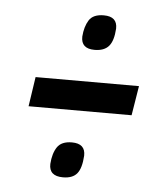

<svg xmlns="http://www.w3.org/2000/svg" viewBox="-40 -566 442 518"><g transform="rotate(5 180.5 -306.5)"><path d="M168 -467Q170 -494 181 -511.5Q192 -529 221 -529Q258 -529 257 -496Q255 -463 242.5 -448.5Q230 -434 204 -434Q167 -434 168 -467ZM40 -267 52 -347H332L319 -267ZM112 -117Q114 -146 125.5 -163Q137 -180 165 -180Q202 -180 201 -147Q199 -113 187 -98.5Q175 -84 149 -84Q111 -84 112 -117Z"/></g></svg>

Font: Georama Extra Condensed Medium
Style: Italic
Weight: 500
Width: 2
Italic angle: -9°
Designer: Jean-Baptiste Levee
Foundry: Production Type
Version: Version 1.000